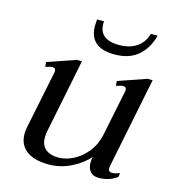

<svg xmlns="http://www.w3.org/2000/svg" viewBox="-103 -760 786 858"><g transform="rotate(15 290.0 -331.0)"><path d="M239 -643Q239 -652 241 -672H273Q266 -587 365 -587Q412 -587 444.5 -608Q477 -629 490 -672H521Q506 -612 465 -576.5Q424 -541 356 -541Q239 -541 239 -643ZM482 -27Q496 -27 518 -35L515 -17Q479 10 431 10Q405 10 391.5 -5Q378 -20 378 -48Q378 -61 381 -74Q352 -39 302.5 -14.5Q253 10 200 10Q131 10 95.5 -17.5Q60 -45 60 -94Q60 -109 63 -125L118 -393Q119 -396 119 -400Q119 -415 103 -415Q98 -415 88 -412Q78 -409 72 -407L70 -429L200 -474H224L156 -137Q152 -121 152 -103Q152 -67 173.5 -49Q195 -31 233 -31Q266 -31 300.5 -48Q335 -65 362.5 -98Q390 -131 401 -178L445 -393Q446 -396 446 -400Q446 -415 430 -415Q425 -415 415 -412Q405 -409 399 -407L397 -429L527 -474H551L467 -58Q465 -48 465 -44Q465 -27 482 -27Z"/></g></svg>

Font: Taviraj
Style: Italic
Weight: 400
Italic angle: -12°
Designer: Katatrad Team
Foundry: CadsonDemak
Version: Version 1.001